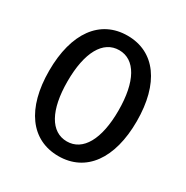

<svg xmlns="http://www.w3.org/2000/svg" viewBox="-170 -879 1000 1032"><g transform="rotate(30 330.0 -363.5)"><path d="M330 10C500 10 602 -130 602 -363C602 -597 500 -737 330 -737C160 -737 58 -597 58 -363C58 -130 160 10 330 10ZM172 -363C172 -542 230 -647 330 -647C429 -647 488 -543 488 -363C488 -185 429 -81 330 -81C230 -81 172 -185 172 -363Z"/></g></svg>

Font: Wafeq Medium
Style: Regular
Weight: 500
Designer: Rasmus Andersson & Azza Alameddine
Foundry: Google & TypeTogether
Version: Version 3.000;January 28, 2025;FontCreator 15.0.0.3014 64-bi